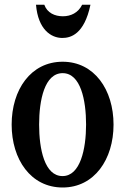

<svg xmlns="http://www.w3.org/2000/svg" viewBox="-20 -802 542 832"><path d="M250 -637.5C285.5 -637.5 345 -652.5 372 -781.5H336C318.5 -746 286.5 -731.5 252.5 -731.5C217.5 -731.5 184.5 -746 172 -781.5H136C145 -674 201.5 -637.5 250 -637.5ZM251.5 10.5C388.5 10.5 472 -111 472 -262C472 -413.5 388.5 -534.5 251.5 -534.5C113.5 -534.5 30.5 -413.5 30.5 -262C30.5 -111 113.5 10.5 251.5 10.5ZM251 -39C173 -39 149.5 -156 149.5 -262C149.5 -368 173 -485 251.5 -485C329.5 -485 353 -368 353 -262.5C353 -156 328 -39 251 -39Z"/></svg>

Font: Libre Caslon Condensed SemiBold
Style: Regular
Weight: 600
Designer: Pablo Impallari, Rodrigo Fuenzalida, Katja Schimmel, Ertekin Erdin
Foundry: Pablo Impallari, Rodrigo Fuenzalida
Version: Version 2.000;gftools[0.9.33]